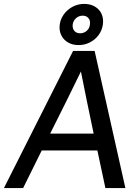

<svg xmlns="http://www.w3.org/2000/svg" viewBox="-37 -960 707 980"><path d="M460 -192H176L81 0H-17L336 -700H446L603 0H501ZM219 -278H441L406 -446L376 -595L303 -446ZM364 -730Q340 -730 321 -738Q302 -746 289 -760.5Q276 -775 270.5 -794Q265 -813 268 -835Q271 -857 282 -876Q293 -895 310 -909.5Q327 -924 348 -932Q369 -940 393 -940Q417 -940 436 -932Q455 -924 468 -909.5Q481 -895 486 -876Q491 -857 488 -835Q485 -813 474.5 -794Q464 -775 447 -760.5Q430 -746 409 -738Q388 -730 364 -730ZM372 -790Q391 -790 405.5 -802.5Q420 -815 422 -835Q425 -855 414.5 -867.5Q404 -880 385 -880Q366 -880 351.5 -867.5Q337 -855 334 -835Q332 -815 342.5 -802.5Q353 -790 372 -790Z"/></svg>

Font: Retni Sans Medium
Style: Italic
Weight: 500
Italic angle: -8°
Designer: Vitaly Kuzmin
Foundry: ParaType Ltd.
Version: Version 1.00;June 10, 2019;FontCreator 11.5.0.2425 64-bit; t